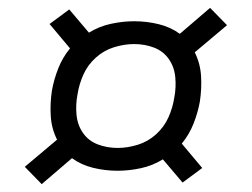

<svg xmlns="http://www.w3.org/2000/svg" viewBox="-20 -584 640 488"><path d="M86 -116 43 -160 125 -229Q111 -257 109 -289Q107 -321 112 -354Q117 -382 128 -410Q139 -438 158 -461L106 -523L156 -560L206 -501Q232 -517 262 -523.5Q292 -530 321 -530Q353 -530 383.5 -522.5Q414 -515 437 -498L514 -564L557 -520L475 -451Q489 -423 491 -391Q493 -359 488 -326Q483 -298 472 -270Q461 -242 442 -219L494 -157L444 -120L394 -179Q368 -163 338 -156.5Q308 -150 279 -150Q247 -150 216.5 -157.5Q186 -165 163 -182ZM279 -208Q304 -208 330 -216Q356 -224 376.5 -242.5Q397 -261 408 -285.5Q419 -310 423 -336Q428 -362 425.5 -388Q423 -414 409 -434Q395 -454 371.5 -463Q348 -472 321 -472Q296 -472 270 -464Q244 -456 223.5 -437.5Q203 -419 192 -394.5Q181 -370 177 -344Q172 -318 174.5 -292Q177 -266 191 -246Q205 -226 228.5 -217Q252 -208 279 -208Z"/></svg>

Font: Iosevka Etoile Light
Style: Italic
Weight: 300
Italic angle: -9°
Designer: Belleve Invis
Foundry: Belleve Invis
Version: Version 22.1.2; ttfautohint (v1.8.4)